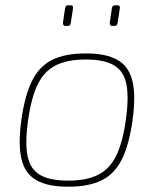

<svg xmlns="http://www.w3.org/2000/svg" viewBox="-20 -694 597 726"><path d="M304 -492Q382 -492 425 -467Q468 -442 481 -386.5Q494 -331 481 -238Q468 -146 440.5 -91Q413 -36 364 -12Q315 12 238 12Q160 12 117 -13Q74 -38 61 -93.5Q48 -149 61 -242Q74 -334 101.5 -389Q129 -444 178 -468Q227 -492 304 -492ZM304 -469Q236 -469 192 -447.5Q148 -426 123 -375.5Q98 -325 86 -238Q74 -152 84.5 -102.5Q95 -53 132.5 -32Q170 -11 238 -11Q306 -11 350 -32.5Q394 -54 419 -104.5Q444 -155 456 -242Q468 -328 457.5 -377.5Q447 -427 409.5 -448Q372 -469 304 -469ZM247 -674Q253 -674 255 -671Q257 -668 256 -662L248 -609Q247 -602 244.5 -599Q242 -596 235 -596H228Q217 -596 218 -608L226 -662Q227 -668 229.5 -671Q232 -674 238 -674ZM424 -674Q430 -674 432 -671Q434 -668 433 -662L425 -609Q424 -602 421.5 -599Q419 -596 412 -596H405Q394 -596 395 -608L403 -662Q404 -668 406.5 -671Q409 -674 415 -674Z"/></svg>

Font: Exo 2 Thin
Style: Italic
Weight: 250
Italic angle: -8°
Designer: Natanael Gama
Foundry: Natanael Gama
Version: Version 2.010